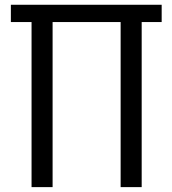

<svg xmlns="http://www.w3.org/2000/svg" viewBox="-20 -723 720 802"><path d="M111.8 58.6V-630.9H25.4V-703.1H655.3V-630.9H571.8V58.6H483.9V-630.9H199.7V58.6Z"/></svg>

Font: Schibsted Grotesk
Style: Regular
Weight: 400
Designer: Bakken & Baeck AS, Henrik Kongsvoll
Foundry: Schibsted ASA
Version: Version 1.100; ttfautohint (v1.8.4.7-5d5b);gftools[0.9.25]